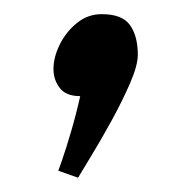

<svg xmlns="http://www.w3.org/2000/svg" viewBox="-20 -121 276 270"><path d="M89.8 128.9 62 119.1Q62 119.1 67.4 103.8Q72.8 88.4 79.8 64.5Q86.9 40.5 92.8 14.2Q72.8 14.2 64 2.7Q55.2 -8.8 55.2 -23.9Q55.2 -40.5 64 -58.3Q72.8 -76.2 88.1 -88.6Q103.5 -101.1 123 -101.1Q151.9 -101.1 162.8 -85.7Q173.8 -70.3 173.8 -43.9Q173.8 -29.3 163.1 -4.4Q152.3 20.5 137.5 47.6Q122.6 74.7 109.1 96.9Q95.7 119.1 89.8 128.9Z"/></svg>

Font: Norican
Style: Regular
Weight: 400
Designer: Vernon Adams
Foundry: Vernon Adams
Version: Version 1.100; ttfautohint (v1.8.4.7-5d5b);gftools[0.9.33]